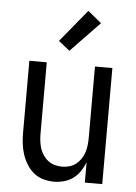

<svg xmlns="http://www.w3.org/2000/svg" viewBox="-54 -807 609 857"><g transform="rotate(5 250.0 -378.5)"><path d="M220 8Q195 8 171 1Q147 -6 128.5 -21.5Q110 -37 97 -58.5Q84 -80 76.5 -103.5Q69 -127 66.5 -151.5Q64 -176 64 -200V-520H142V-200Q142 -183 144 -166.5Q146 -150 151 -134.5Q156 -119 165.5 -105Q175 -91 188 -81Q201 -71 217 -66.5Q233 -62 250 -62Q267 -62 283 -66.5Q299 -71 312 -81Q325 -91 334.5 -105Q344 -119 349 -134.5Q354 -150 356 -166.5Q358 -183 358 -200V-520H436V0H358V-91Q350 -70 337 -50.5Q324 -31 305.5 -17.5Q287 -4 264.5 2Q242 8 220 8ZM238 -580 188 -620 307 -765 368 -715Z"/></g></svg>

Font: Iosevka Term
Style: Regular
Weight: 400
Monospace: yes
Designer: Belleve Invis
Foundry: Belleve Invis
Version: Version 30.0.1